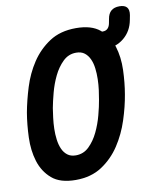

<svg xmlns="http://www.w3.org/2000/svg" viewBox="-90 -882 809 963"><g transform="rotate(-10 315.0 -400.0)"><path d="M239.6 -111.5Q279.2 -111.5 307.4 -139.2Q335.6 -166.8 354.5 -206.4Q373.5 -246 385 -289.6Q396.6 -333.1 401.9 -365.6Q405.9 -387.2 409.4 -414Q412.9 -440.9 413.6 -469.2Q414.3 -497.6 411 -524.2Q407.8 -550.9 398.2 -571.9Q388.7 -593 372.2 -605.7Q355.8 -618.5 329.4 -618.5Q290.5 -618.5 262.2 -590.8Q233.8 -563.2 214.7 -523.6Q195.5 -484 184.1 -440.7Q172.7 -397.5 166.7 -365.3Q163.4 -344.1 159.9 -316.8Q156.4 -289.4 155.7 -261.4Q155 -233.4 158.5 -206.4Q161.9 -179.4 171.3 -158.2Q180.6 -137 197.3 -124.3Q213.9 -111.5 239.6 -111.5ZM218 10Q138.8 10 96.7 -26.5Q54.6 -63 37.3 -118.6Q20.1 -174.3 22.4 -240.3Q24.7 -306.3 34.7 -365.6Q45.4 -424.3 65.7 -490.1Q86.1 -556 122.6 -611.5Q159.2 -667 214.5 -703.5Q269.8 -740 350 -740Q429.2 -740 471.8 -704Q514.4 -668 531.7 -612.9Q548.9 -557.7 546.8 -492.7Q544.6 -427.7 534.6 -370.1Q524.6 -309.4 502.9 -242.6Q481.2 -175.7 444.2 -119.4Q407.1 -63 351.8 -26.5Q296.5 10 218 10ZM451.1 -610.5Q427.8 -610.5 418.8 -621.3Q409.9 -632.1 414.3 -655.4Q418.7 -678.7 431.5 -689.3Q444.4 -700 467 -700H481.1Q496.3 -700 505.5 -709.4Q514.7 -718.7 517.7 -735L521.9 -756.9Q526.3 -783.6 541.7 -796.8Q557.1 -810 583.8 -810Q610.5 -810 621.7 -796.8Q632.8 -783.6 628.4 -756.9L623.9 -733.5Q613.8 -677.9 573.1 -644.2Q532.4 -610.5 472.7 -610.5Z"/></g></svg>

Font: Maple Mono
Style: Italic
Weight: 400
Italic angle: -10°
Monospace: yes
Designer: subframe7536
Version: Version 7.300